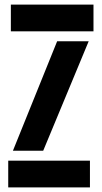

<svg xmlns="http://www.w3.org/2000/svg" viewBox="-20 -820 445 840"><path d="M16 0V-117H373.5V0ZM27.5 -683V-800H389V-683ZM36.5 -160.5 230 -639.5H368L169 -160.5Z"/></svg>

Font: Big Shoulders Stencil Text Thin ExtraBold
Style: Regular
Weight: 800
Version: Version 2.001